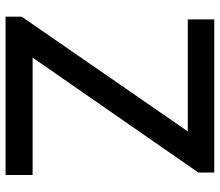

<svg xmlns="http://www.w3.org/2000/svg" viewBox="-70 -720 790 690"><g transform="rotate(90 325.0 -375.0)"><path d="M608.9 -97.2V0H40V-58.1L452.1 -654.8H49.8V-750H600.1V-692.9L187 -97.2Z"/></g></svg>

Font: Oakes Grotesk
Style: Medium
Weight: 500
Designer: Samuel Oakes
Foundry: Samuel Oakes
Version: Version 1.0 | wf-rip DC20170320